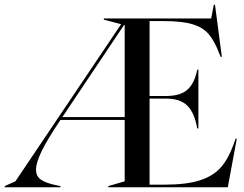

<svg xmlns="http://www.w3.org/2000/svg" viewBox="-53 -790 1029 810"><path d="M-33 -5 12 -25 458 -688 385 -707V-712H838L849 -770H854L883 -550H878L871 -567Q851 -619 826.5 -647Q802 -675 758.5 -688Q715 -701 638 -701H578V-385H648Q708 -385 738 -412Q768 -439 779 -496H784V-248H779Q768 -313 738 -343.5Q708 -374 648 -374H578V-11H641Q733 -11 789.5 -29Q846 -47 878 -83Q910 -119 932 -180L941 -205H946L908 0H404V-5L473 -25V-284H202Q148 -204 123.5 -154Q99 -104 99 -74Q99 -46 120.5 -31.5Q142 -17 187 -8L202 -5V0H-33ZM473 -296V-684H470L210 -296Z"/></svg>

Font: Nyght Serif
Style: Regular
Weight: 400
Designer: Maksym Kobuzan
Version: Version 0.410